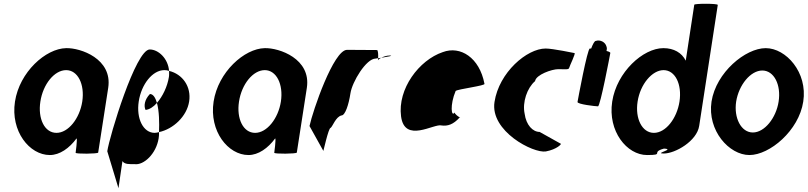

<svg xmlns="http://www.w3.org/2000/svg" viewBox="-20 -810 4261 1013"><path d="M59 -274C35 -118 135 8 243 8C295 8 346 -28 384 -80C389 -76 379 -4 379 -4C378 3 497 2 498 -5L551 -347C574 -500 405 -558 329 -556C221 -554 83 -430 59 -274ZM193 -274C207 -366 267 -440 329 -440C390 -440 428 -366 414 -274C400 -184 340 -109 278 -109C215 -109 179 -184 193 -274Z M546 -12 605 183 626 40C637 58 664 56 690 56C738 63 804 2 817 -80C819 -90 819 -101 819 -113C811 -111 804 -109 796 -109C736 -109 698 -184 712 -275C726 -366 785 -440 847 -440C856 -440 864 -439 872 -436C867 -501 816 -549 770 -549C696 -549 558 -92 546 -12ZM748 -230C768 -232 790 -246 808 -267C800 -295 788 -314 771 -314C742 -284 738 -250 748 -230ZM808 -267C820 -225 821 -161 819 -113C894 -129 966 -196 978 -275C990 -353 943 -419 872 -436C872 -425 873 -414 871 -403C863 -353 838 -301 808 -267Z M1107 -274C1083 -118 1183 8 1291 8C1343 8 1394 -28 1432 -80C1437 -76 1427 -4 1427 -4C1426 3 1545 2 1546 -5L1599 -347C1622 -500 1453 -558 1377 -556C1269 -554 1131 -430 1107 -274ZM1241 -274C1255 -366 1315 -440 1377 -440C1438 -440 1476 -366 1462 -274C1448 -184 1388 -109 1326 -109C1263 -109 1227 -184 1241 -274Z M1613 -145 1686 -14C1685 -6 1713 -135 1724 -135C1735 -142 1751 -194 1782 -201C1801 -201 1820 -258 1829 -318C1838 -378 1912 -501 1962 -501C1962 -501 1967 -502 1975 -503C1976 -520 1975 -546 1969 -546C1969 -546 1864 -547 1811 -547C1740 -547 1630 -225 1613 -145ZM1975 -503C1975 -498 1974 -494 1974 -491C1974 -494 1981 -500 1991 -505C1985 -504 1980 -504 1975 -503ZM1991 -505C2022 -510 2062 -517 2035 -517C2019 -517 2003 -511 1991 -505Z M2096 -196C2115 -52 2271 -160 2310 -148C2341 -144 2371 -152 2406 -191C2398 -193 2376 -212 2379 -217C2361 -188 2353 -257 2384 -330C2394 -340 2544 -358 2536 -368C2510 -506 2409 -570 2316 -535C2191 -493 2077 -341 2096 -196ZM2379 -217V-218ZM2407 -192 2406 -191C2408 -191 2408 -191 2407 -190Z M2589 -272C2565 -118 2794 0 2860 -11C2919 -22 2946 -52 2938 -52L2827 -114C2791 -114 2756 -150 2748 -210C2735 -270 2761 -346 2803 -382C2808 -416 2892 -445 2925 -445C2959 -445 2981 -441 2983 -452C2985 -462 3019 -530 3011 -530C3011 -530 2896 -554 2859 -554C2760 -554 2613 -428 2589 -272Z M3027 -272C3025 -260 3122 -249 3135 -249C3147 -249 3198 -518 3200 -530C3201 -534 3193 -538 3180 -541C3182 -548 3183 -556 3180 -564C3174 -588 3147 -602 3123 -594C3117 -594 3108 -578 3099 -554H3092C3079 -554 3029 -284 3027 -272Z M3210 -274C3186 -118 3287 8 3394 8C3490 8 3410 -6 3483 -26C3545 -23 3428 0 3482 0C3543 0 3657 -66 3669 -146L3767 -784C3768 -792 3644 -792 3643 -785L3598 -490C3577 -532 3535 -556 3480 -556C3373 -556 3234 -430 3210 -274ZM3344 -274C3358 -366 3421 -440 3481 -440C3542 -440 3579 -366 3565 -274C3551 -184 3492 -109 3430 -109C3368 -109 3330 -184 3344 -274Z M3734 -274C3711 -121 3827 8 3934 8C4041 8 4195 -121 4218 -274C4242 -428 4127 -556 4020 -556C3913 -556 3758 -428 3734 -274ZM3864 -274C3878 -362 3940 -438 4002 -438C4064 -438 4102 -362 4088 -274C4075 -188 4014 -111 3952 -111C3890 -111 3851 -188 3864 -274Z"/></svg>

Font: Ampere
Style: SCSuCndIta
Weight: 400
Version: Version 1